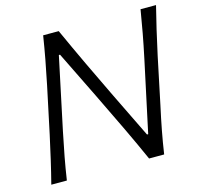

<svg xmlns="http://www.w3.org/2000/svg" viewBox="-104 -824 969 935"><g transform="rotate(-15 380.5 -356.5)"><path d="M42 0Q57.5 -60 70.2 -115.2Q83 -170.5 97.5 -237L147.5 -473Q161.5 -540.5 172 -596.8Q182.5 -653 192 -713H270.5Q314 -617 356.5 -527Q399 -437 441 -350.5L555.5 -115.5H561.5L638 -473Q652.5 -541 662.8 -597Q673 -653 683 -713H761Q746 -653.5 732.8 -597Q719.5 -540.5 705 -473L655.5 -236.5Q641 -170.5 630.5 -115.2Q620 -60 611 0H535Q499 -81 457 -169.2Q415 -257.5 363 -364L247 -600.5H241L164 -236.5Q150 -169.5 139.8 -114.8Q129.5 -60 120.5 0Z"/></g></svg>

Font: Commissioner Flair Light
Style: Italic
Weight: 300
Italic angle: -12°
Designer: Kostas Bartsokas
Foundry: Kostas Bartsokas
Version: Version 1.000; ttfautohint (v1.8.3)